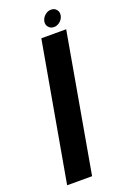

<svg xmlns="http://www.w3.org/2000/svg" viewBox="-151 -833 579 882"><g transform="rotate(-20 138.0 -392.0)"><path d="M16 0H138L257 -675H135.5ZM208.5 -703.5Q225 -703.5 238.5 -715.2Q252 -727 255 -743.5Q258 -760 248.2 -771.8Q238.5 -783.5 222 -783.5Q205.5 -783.5 192 -771.8Q178.5 -760 175 -743.5Q172 -727 182 -715.2Q192 -703.5 208.5 -703.5Z"/></g></svg>

Font: Anybody UltraCondensed Thin Medium
Style: Italic
Weight: 500
Italic angle: -10°
Version: Version 1.111